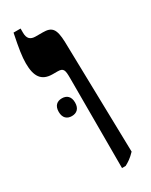

<svg xmlns="http://www.w3.org/2000/svg" viewBox="-176 -686 574 732"><g transform="rotate(-30 111.0 -320.0)"><path d="M128 7H144C159 -1 173 -10 191 -29L180 -518C178 -577 165 -592 125 -592H94C70 -592 59 -603 59 -629V-647H28C15 -584 10 -551 10 -522C10 -464 29 -435 78 -435H99C126 -435 128 -424 128 -388ZM26 -299C26 -272 41 -260 62 -260C83 -260 98 -272 98 -299C98 -326 83 -338 62 -338C41 -338 26 -326 26 -299Z"/></g></svg>

Font: Noto Serif Hebrew ExtraCondensed ExtraBold
Style: Regular
Weight: 800
Width: 2
Designer: Monotype Design Team
Foundry: Monotype Imaging Inc.
Version: Version 2.004